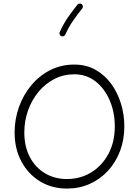

<svg xmlns="http://www.w3.org/2000/svg" viewBox="-20 -1052 785 1091"><path d="M360.4 19.5Q274.4 19.5 207.3 -21.5Q140.1 -62.5 101.6 -134.5Q63 -206.5 63 -299.3Q63 -374 87.6 -443.4Q112.3 -512.7 157.5 -567.1Q202.6 -621.6 264.9 -653.3Q327.1 -685.1 402.3 -685.1Q470.2 -685.1 522.9 -655.3Q575.7 -625.5 612.1 -575.4Q648.4 -525.4 667.5 -462.6Q686.5 -399.9 686.5 -334Q686.5 -258.3 662.1 -193.8Q637.7 -129.4 593.5 -81.5Q549.3 -33.7 490 -7.1Q430.7 19.5 360.4 19.5ZM360.4 -34.7Q437.5 -34.7 499 -72.8Q560.5 -110.8 596.4 -178.2Q632.3 -245.6 632.3 -334Q632.3 -414.1 603.5 -481.4Q574.7 -548.8 522.9 -589.4Q471.2 -629.9 402.3 -629.9Q341.8 -629.9 289.8 -603.5Q237.8 -577.1 199.5 -531Q161.1 -484.9 139.6 -425.3Q118.2 -365.7 118.2 -299.3Q118.2 -219.2 149.4 -159.7Q180.7 -100.1 235.6 -67.4Q290.5 -34.7 360.4 -34.7ZM444.3 -1028.3Q449.7 -1023.9 450.7 -1016.6Q451.7 -1009.3 447.3 -1003.9Q419.9 -969.7 395.8 -935.3Q371.6 -900.9 351.1 -855.5Q348.1 -849.1 341.3 -846.4Q334.5 -843.8 328.1 -846.7Q321.8 -849.1 319.1 -856.2Q316.4 -863.3 319.3 -869.6Q341.3 -918 366.9 -954.6Q392.6 -991.2 419.9 -1025.4Q424.3 -1030.8 431.9 -1031.7Q439.5 -1032.7 444.3 -1028.3Z"/></svg>

Font: Mikhak-DS1-FD Light
Style: Regular
Weight: 300
Designer: Amin Abedi
Version: Version 3.2